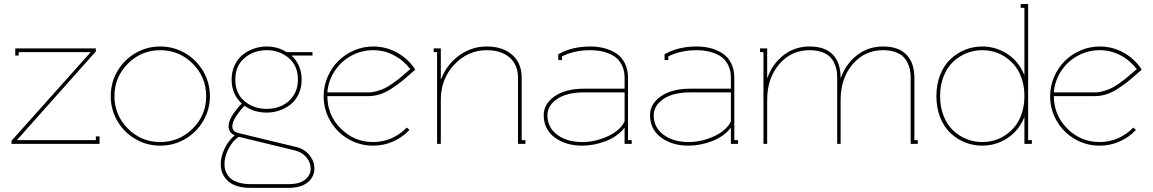

<svg xmlns="http://www.w3.org/2000/svg" viewBox="-20 -699 5603 933"><path d="M445.8 -449.2 62 -18.1H445.8V-36.1H463.9V0H36.1V-15.1L420.9 -445.8H70.8V-429.2H54.2V-463.9H445.8Z M601.3 -389.6Q536.1 -324.2 536.1 -231.9Q536.1 -139.6 601.3 -74.2Q666.5 -8.8 758.8 -8.8Q851.1 -8.8 916.5 -74.2Q981.9 -139.6 981.9 -231.9Q981.9 -324.2 916.5 -389.6Q851.1 -455.1 758.8 -455.1Q666.5 -455.1 601.3 -389.6ZM637.9 -440.7Q693.4 -473.1 758.8 -473.1Q824.2 -473.1 879.6 -440.7Q935.1 -408.2 967.5 -352.8Q1000 -297.4 1000 -231.9Q1000 -166.5 967.5 -111.1Q935.1 -55.7 879.6 -23.4Q824.2 8.8 758.8 8.8Q693.4 8.8 637.9 -23.4Q582.5 -55.7 550.3 -111.1Q518.1 -166.5 518.1 -231.9Q518.1 -297.4 550.3 -352.8Q582.5 -408.2 637.9 -440.7Z M1140.6 -34.2Q1111.8 -16.1 1091.3 22.7Q1070.8 61.5 1070.8 99.1Q1070.8 112.3 1073.7 124.3Q1076.7 136.2 1085.2 149.9Q1093.8 163.6 1107.4 173.3Q1121.1 183.1 1144.5 189.5Q1168 195.8 1198.7 195.8H1381.8Q1436 195.8 1462.9 173.8Q1489.7 151.9 1489.7 120.1Q1489.7 90.8 1469.2 65.9Q1448.7 41 1413.6 32.2ZM1275.9 -169.9Q1315.4 -169.9 1349.1 -185.1Q1382.8 -200.2 1405.3 -233.4Q1427.7 -266.6 1427.7 -312Q1427.7 -379.9 1382.8 -417.5Q1337.9 -455.1 1275.9 -455.1Q1213.9 -455.1 1168.7 -417.5Q1123.5 -379.9 1123.5 -312Q1123.5 -244.1 1168.7 -207Q1213.9 -169.9 1275.9 -169.9ZM1396.5 -429.2Q1445.8 -383.3 1445.8 -312Q1445.8 -273.9 1431.4 -242.7Q1417 -211.4 1392.6 -191.9Q1368.2 -172.4 1338.1 -162.1Q1308.1 -151.9 1275.9 -151.9Q1213.4 -151.9 1168.5 -185.1Q1147.5 -164.1 1128.2 -135.3Q1108.9 -106.4 1108.9 -85Q1108.9 -58.6 1141.6 -51.8L1418.5 15.1Q1459.5 24.9 1483.6 54.7Q1507.8 84.5 1507.8 120.1Q1507.8 159.7 1475.6 186.8Q1443.4 213.9 1381.8 213.9H1198.7Q1124.5 213.9 1088.6 181.4Q1052.7 148.9 1052.7 99.1Q1052.7 61 1072.3 21.2Q1091.8 -18.6 1120.6 -41Q1090.8 -54.7 1090.8 -85Q1090.8 -112.3 1111.6 -142.8Q1132.3 -173.3 1154.8 -195.8Q1105.5 -241.7 1105.5 -312Q1105.5 -350.1 1120.1 -381.6Q1134.8 -413.1 1158.9 -432.6Q1183.1 -452.1 1213.4 -462.6Q1243.7 -473.1 1275.9 -473.1Q1329.1 -473.1 1372.6 -445.8H1498.5V-429.2Z M1552.7 -231.9Q1552.7 -280.8 1572 -325.4Q1591.3 -370.1 1623.5 -402.3Q1655.8 -434.6 1700.4 -453.9Q1745.1 -473.1 1793.5 -473.1Q1854.5 -473.1 1907.2 -444.6Q1960 -416 1993.7 -367.2L1997.6 -359.9L1991.7 -355Q1984.9 -349.6 1961.7 -329.1Q1938.5 -308.6 1921.1 -295.4Q1903.8 -282.2 1878.2 -265.6Q1852.5 -249 1825.2 -240.5Q1797.9 -231.9 1770.5 -231.9H1570.8Q1570.8 -139.6 1636 -74.2Q1701.2 -8.8 1793.5 -8.8Q1840.8 -8.8 1883.1 -27.3Q1925.3 -45.9 1956.5 -79.1L1969.7 -67.9Q1936 -31.7 1890.4 -11.5Q1844.7 8.8 1793.5 8.8Q1728 8.8 1672.6 -23.4Q1617.2 -55.7 1585 -111.1Q1552.7 -166.5 1552.7 -231.9ZM1570.8 -250H1770.5Q1790.5 -250 1811.5 -256.1Q1832.5 -262.2 1848.6 -269.8Q1864.7 -277.3 1885.5 -291.7Q1906.2 -306.2 1917.2 -315.2Q1928.2 -324.2 1947.8 -341.1Q1967.3 -357.9 1973.6 -362.8Q1941.9 -405.3 1894.8 -430.2Q1847.7 -455.1 1793.5 -455.1Q1736.3 -455.1 1686.8 -428Q1637.2 -400.9 1606.2 -353.8Q1575.2 -306.6 1570.8 -250Z M2345.2 -473.1Q2422.9 -473.1 2469 -432.6Q2515.1 -392.1 2515.1 -320.8V-18.1H2533.2V0H2497.1V-320.8Q2497.1 -384.3 2456.1 -419.7Q2415 -455.1 2345.2 -455.1Q2253.9 -455.1 2188 -385.5Q2122.1 -315.9 2122.1 -213.9V0H2104V-445.8H2087.4V-463.9H2122.1V-311Q2149.9 -384.8 2210.4 -429Q2271 -473.1 2345.2 -473.1Z M3015.1 -108.9V-250H2817.9Q2733.9 -250 2687 -217.8Q2640.1 -185.5 2640.1 -139.2Q2640.1 -79.6 2687.7 -44.2Q2735.4 -8.8 2809.1 -8.8Q2872.1 -8.8 2932.6 -36.4Q2993.2 -64 3015.1 -108.9ZM2692.9 -430.2V-436L2697.8 -438Q2761.7 -473.1 2849.1 -473.1Q2885.3 -473.1 2916.7 -464.8Q2948.2 -456.5 2974.6 -439.5Q3001 -422.4 3016.4 -391.8Q3031.7 -361.3 3031.7 -320.8V-18.1H3049.8V0H3015.1V-79.1Q2983.4 -36.6 2925.3 -13.9Q2867.2 8.8 2809.1 8.8Q2729 8.8 2675.5 -31Q2622.1 -70.8 2622.1 -139.2Q2622.1 -194.3 2675.3 -231.2Q2728.5 -268.1 2817.9 -268.1H3015.1V-320.8Q3015.1 -351.6 3004.9 -375.7Q2994.6 -399.9 2978.5 -414.6Q2962.4 -429.2 2939.9 -438.5Q2917.5 -447.8 2895.5 -451.4Q2873.5 -455.1 2849.1 -455.1Q2770 -455.1 2710.9 -424.8V-407.2H2692.9Z M3531.7 -108.9V-250H3334.5Q3250.5 -250 3203.6 -217.8Q3156.7 -185.5 3156.7 -139.2Q3156.7 -79.6 3204.3 -44.2Q3252 -8.8 3325.7 -8.8Q3388.7 -8.8 3449.2 -36.4Q3509.8 -64 3531.7 -108.9ZM3209.5 -430.2V-436L3214.4 -438Q3278.3 -473.1 3365.7 -473.1Q3401.9 -473.1 3433.3 -464.8Q3464.8 -456.5 3491.2 -439.5Q3517.6 -422.4 3533 -391.8Q3548.3 -361.3 3548.3 -320.8V-18.1H3566.4V0H3531.7V-79.1Q3500 -36.6 3441.9 -13.9Q3383.8 8.8 3325.7 8.8Q3245.6 8.8 3192.1 -31Q3138.7 -70.8 3138.7 -139.2Q3138.7 -194.3 3191.9 -231.2Q3245.1 -268.1 3334.5 -268.1H3531.7V-320.8Q3531.7 -351.6 3521.5 -375.7Q3511.2 -399.9 3495.1 -414.6Q3479 -429.2 3456.5 -438.5Q3434.1 -447.8 3412.1 -451.4Q3390.1 -455.1 3365.7 -455.1Q3286.6 -455.1 3227.5 -424.8V-407.2H3209.5Z M3914.1 -473.1Q3988.8 -473.1 4026.9 -433.6Q4064.9 -394 4064.9 -320.8V-317.9Q4090.3 -389.2 4145 -431.2Q4199.7 -473.1 4271 -473.1Q4345.7 -473.1 4384.5 -433.6Q4423.3 -394 4423.3 -320.8V-18.1H4439.9V0H4405.3V-320.8Q4405.3 -342.3 4401.6 -360.8Q4397.9 -379.4 4388.7 -397.2Q4379.4 -415 4364.5 -427.5Q4349.6 -439.9 4325.9 -447.5Q4302.2 -455.1 4271 -455.1Q4181.2 -455.1 4123 -386.5Q4064.9 -317.9 4064.9 -213.9V0H4048.3V-320.8Q4048.3 -342.3 4044.7 -360.8Q4041 -379.4 4031.7 -397.2Q4022.5 -415 4007.6 -427.5Q3992.7 -439.9 3969 -447.5Q3945.3 -455.1 3914.1 -455.1Q3824.2 -455.1 3766.1 -386.5Q3708 -317.9 3708 -213.9V0H3689.9V-445.8H3673.3V-463.9H3708V-317.9Q3733.4 -389.2 3788.1 -431.2Q3842.8 -473.1 3914.1 -473.1Z M4752.9 -455.1Q4713.4 -455.1 4677.2 -440.7Q4641.1 -426.3 4612.1 -399.2Q4583 -372.1 4565.7 -328.9Q4548.3 -285.6 4548.3 -231.9Q4548.3 -178.2 4565.7 -135Q4583 -91.8 4612.1 -64.7Q4641.1 -37.6 4677.2 -23.2Q4713.4 -8.8 4752.9 -8.8Q4784.2 -8.8 4813.7 -17.6Q4843.3 -26.4 4869.6 -44.9Q4896 -63.5 4915.5 -89.4Q4935.1 -115.2 4946.5 -152.1Q4958 -189 4958 -231.9Q4958 -274.9 4946.5 -311.8Q4935.1 -348.6 4915.5 -374.5Q4896 -400.4 4869.6 -418.9Q4843.3 -437.5 4813.7 -446.3Q4784.2 -455.1 4752.9 -455.1ZM4939.9 -679.2H4976.1V-18.1H4994.1V0H4958V-130.9Q4931.6 -64.5 4875.5 -27.8Q4819.3 8.8 4752.9 8.8Q4710 8.8 4670.7 -6.6Q4631.3 -22 4599.9 -51Q4568.4 -80.1 4549.3 -127Q4530.3 -173.8 4530.3 -231.9Q4530.3 -290 4549.3 -336.9Q4568.4 -383.8 4599.9 -412.8Q4631.3 -441.9 4670.7 -457.5Q4710 -473.1 4752.9 -473.1Q4819.3 -473.1 4875.5 -436.5Q4931.6 -399.9 4958 -333V-661.1H4939.9Z M5083 -231.9Q5083 -280.8 5102.3 -325.4Q5121.6 -370.1 5153.8 -402.3Q5186 -434.6 5230.7 -453.9Q5275.4 -473.1 5323.7 -473.1Q5384.8 -473.1 5437.5 -444.6Q5490.2 -416 5523.9 -367.2L5527.8 -359.9L5522 -355Q5515.1 -349.6 5491.9 -329.1Q5468.8 -308.6 5451.4 -295.4Q5434.1 -282.2 5408.4 -265.6Q5382.8 -249 5355.5 -240.5Q5328.1 -231.9 5300.8 -231.9H5101.1Q5101.1 -139.6 5166.3 -74.2Q5231.4 -8.8 5323.7 -8.8Q5371.1 -8.8 5413.3 -27.3Q5455.6 -45.9 5486.8 -79.1L5500 -67.9Q5466.3 -31.7 5420.7 -11.5Q5375 8.8 5323.7 8.8Q5258.3 8.8 5202.9 -23.4Q5147.5 -55.7 5115.2 -111.1Q5083 -166.5 5083 -231.9ZM5101.1 -250H5300.8Q5320.8 -250 5341.8 -256.1Q5362.8 -262.2 5378.9 -269.8Q5395 -277.3 5415.8 -291.7Q5436.5 -306.2 5447.5 -315.2Q5458.5 -324.2 5478 -341.1Q5497.6 -357.9 5503.9 -362.8Q5472.2 -405.3 5425 -430.2Q5377.9 -455.1 5323.7 -455.1Q5266.6 -455.1 5217 -428Q5167.5 -400.9 5136.5 -353.8Q5105.5 -306.6 5101.1 -250Z"/></svg>

Font: Rawengulk
Style: Light
Weight: 300
Version: Version 0.92